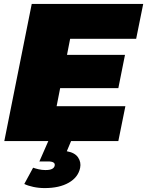

<svg xmlns="http://www.w3.org/2000/svg" viewBox="-20 -720 751 980"><path d="M269 -178H620L584 0H2L142 -700H711L675 -522H338L322 -440H618L584 -270H287ZM208 240Q178 240 150 234Q122 228 104 219L149 136Q160 140 177 144Q194 148 212 148Q235 148 246 142Q257 136 259 126Q264 104 225 104H181L231 -10H347L321 52Q362 59 378.5 83.5Q395 108 389 137Q379 185 331 212.5Q283 240 208 240Z"/></svg>

Font: Montserrat Black
Style: Italic
Weight: 900
Italic angle: -11.3°
Designer: Julieta Ulanovsky
Foundry: Julieta Ulanovsky
Version: Version 9.000; ttfautohint (v1.8.4.7-5d5b)